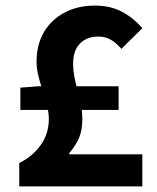

<svg xmlns="http://www.w3.org/2000/svg" viewBox="-20 -668 563 688"><path d="M49 0V-84Q95 -106 125 -147Q155 -188 155 -242Q155 -257 152 -274H53V-354L120 -359H128Q121 -381 116 -403Q111 -425 111 -446Q111 -508 137.5 -553Q164 -598 211.5 -623Q259 -648 320 -648Q375 -648 416 -626.5Q457 -605 490 -567L415 -493Q397 -514 377.5 -525.5Q358 -537 333 -537Q291 -537 266.5 -512Q242 -487 242 -439Q242 -418 245.5 -398.5Q249 -379 254 -359H405V-274H273Q275 -256 275 -241Q275 -202 263.5 -174.5Q252 -147 228 -119V-115H490V0Z"/></svg>

Font: Assistant
Style: Bold
Weight: 700
Designer: Hebrew By Ben Nathan, Latin by Paul Hunt
Version: Version 3.000